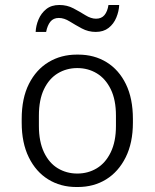

<svg xmlns="http://www.w3.org/2000/svg" viewBox="-20 -740 620 770"><path d="M286 10Q223 10 173.5 -20.5Q124 -51 95.5 -109Q67 -167 67 -248V-263Q67 -346 96 -403.5Q125 -461 175 -491Q225 -521 288 -521H294Q358 -521 407.5 -490.5Q457 -460 485 -402.5Q513 -345 513 -263V-248Q513 -167 484 -109Q455 -51 405.5 -20.5Q356 10 292 10ZM290 -44Q333 -44 368 -65Q403 -86 424 -129Q445 -172 445 -235V-276Q445 -340 424 -382.5Q403 -425 368 -446Q333 -467 290 -467Q247 -467 212 -446Q177 -425 156.5 -382.5Q136 -340 136 -276V-235Q136 -172 156.5 -129Q177 -86 212 -65Q247 -44 290 -44ZM123 -612Q124 -637 134.5 -662Q145 -687 165.5 -703.5Q186 -720 218 -720Q249 -720 274.5 -706.5Q300 -693 322.5 -679Q345 -665 365 -665Q387 -665 399 -679.5Q411 -694 415 -720H458Q457 -695 446.5 -669.5Q436 -644 415.5 -628Q395 -612 364 -612Q334 -612 308 -626Q282 -640 259.5 -654Q237 -668 216 -668Q194 -668 182 -653Q170 -638 165 -612Z"/></svg>

Font: Chivo ExtraLight
Style: Regular
Weight: 250
Designer: Hector Gatti
Foundry: Omnibus-Type
Version: Version 2.002